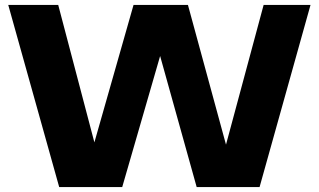

<svg xmlns="http://www.w3.org/2000/svg" viewBox="-20 -760 1295 780"><path d="M220.5 0 13.5 -740H216.5L386.5 -94H338.5L522.5 -740H743.5L919.5 -94H877L1051 -740H1241.5L1034.5 0H779L604 -627.5H658L476.5 0Z"/></svg>

Font: Encode Sans SemiExpanded ExtraBold
Style: Regular
Weight: 800
Width: 6
Designer: Multiple Designers
Foundry: Impallari Type
Version: Version 3.002